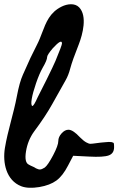

<svg xmlns="http://www.w3.org/2000/svg" viewBox="-52 -837 565 917"><path d="M491.7 -152.1C490.9 -155 487.1 -157.1 480.5 -158.3C473.8 -159.6 463.5 -159.3 449.4 -157.7C436.9 -156.8 423.4 -155.4 408.9 -153.3C394.4 -151.2 384.6 -150.2 379.7 -150.2C374.7 -150.2 368 -152.5 359.8 -157.1C351.5 -161.6 341.5 -169.7 329.9 -181.3C307.5 -205.4 289.2 -217.4 275.1 -217.4C263.5 -217.4 252.5 -211.6 242.1 -200C231.7 -188.3 226.5 -176.3 226.5 -163.9C226.5 -149.8 218.3 -127 201.7 -95.4C185 -63.9 171.8 -44.4 161.9 -36.9C152.7 -31.1 145.5 -28 140.1 -27.6C134.7 -27.1 127.8 -29 119.5 -33.2C116.2 -35.7 112.2 -37.9 107.7 -40C103.1 -42.1 98.6 -44.2 94 -46.2C89.4 -48.3 86.7 -49.8 85.9 -50.6C71 -57.2 66.4 -78.4 72.2 -114.1C78 -149.7 90.9 -181.3 110.8 -208.7C147.3 -257.6 176.3 -301.6 197.9 -340.6C199.6 -343.9 220.7 -381.6 261.4 -453.8C270.5 -469.6 278 -488.7 283.8 -511.1C290.4 -536 304.1 -574.5 324.9 -626.8C342.4 -672.4 366.2 -760.3 325.9 -802C305.2 -823.4 269.3 -818.7 242.6 -805.6C185.8 -777.7 168.1 -730.7 149 -680.6C141.8 -661.6 134.4 -642.1 124.5 -623.1C112.1 -599.1 101.7 -578.1 93.4 -560.3C85.1 -542.5 73.1 -515.7 57.3 -480C46.5 -456 37 -422 28.7 -378C12.8 -293.2 -15 -212.9 -28.6 -130.2C-39.9 -60.7 -23.3 24.3 49.7 52.6C71.4 60.9 100.1 62.2 135.8 56.4C169.8 50.6 196.9 40.2 217.3 25.3C237.6 10.3 256 -13.3 272.7 -45.7L297.5 -93L373.5 -89.2C419.1 -86.7 450.4 -88.6 467.4 -94.8C484.4 -101 492.9 -114.1 492.9 -134C492.9 -143.2 492.5 -149.2 491.7 -152.1ZM99.7 -364.9C103 -384.4 109.8 -409.3 120.2 -439.6C130.6 -469.9 141.1 -494.5 151.9 -513.6C166 -537.7 173.1 -554.7 173.1 -564.6C173.1 -571.3 182.2 -585.4 200.5 -607C229.5 -638.5 244 -646 244 -629.4C244 -623.6 233.6 -595.8 212.9 -546C206.3 -530.2 192.1 -500.6 170.6 -457C149 -413.4 134.9 -385.4 128.2 -373C115.8 -344.8 107.1 -330.7 102.1 -330.7C97.2 -334 96.3 -345.4 99.7 -364.9Z"/></svg>

Font: Beth Ellen
Style: Regular
Weight: 400
Version: Version 1.015;Fontself Maker 2.1.2